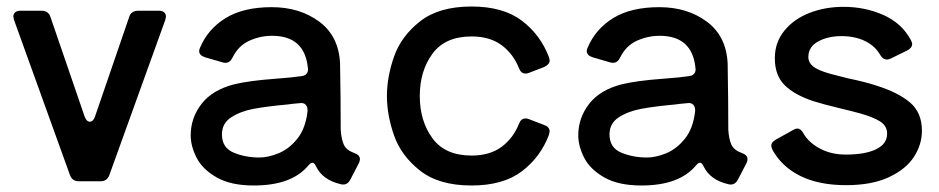

<svg xmlns="http://www.w3.org/2000/svg" viewBox="-20 -557 2885 590"><path d="M256 -183Q261 -183 265.5 -187.5Q270 -192 272 -199L377 -505Q383 -524 405 -524H469Q479 -524 484.5 -519Q490 -514 490 -506Q490 -504 488 -496L316 -19Q309 0 289 0H222Q202 0 195 -19L23 -496Q21 -504 21 -506Q21 -514 26.5 -519Q32 -524 42 -524H107Q129 -524 135 -505L240 -199Q246 -183 256 -183Z M1068 -87Q1086 -81 1086 -68Q1086 -62 1083 -56L1057 -6Q1049 10 1035 10Q1030 10 1027 9Q971 -4 951 -46Q946 -57 940 -57Q935 -57 928 -49Q877 13 760 13Q689 13 645.5 -12Q602 -37 584 -72.5Q566 -108 566 -141Q566 -195 599.5 -238Q633 -281 700 -298Q745 -309 826 -315Q880 -319 906 -323Q917 -324 922.5 -331Q928 -338 926 -349Q916 -447 816 -447Q780 -447 746.5 -432Q713 -417 695 -381Q687 -364 673 -364Q668 -364 665 -365L610 -381Q592 -387 592 -400Q592 -405 595 -411Q619 -468 673.5 -501.5Q728 -535 815 -535Q901 -535 961 -490.5Q1021 -446 1025 -362Q1026 -322 1026.5 -255Q1027 -188 1027 -158Q1029 -129 1036.5 -112.5Q1044 -96 1068 -87ZM925 -215Q926 -228 919.5 -235Q913 -242 901 -240Q877 -238 864 -236Q799 -230 759 -222.5Q719 -215 690.5 -196.5Q662 -178 662 -144Q662 -103 698 -88Q734 -73 777 -73Q804 -73 836 -86Q868 -99 893.5 -130.5Q919 -162 925 -215Z M1595 -193Q1601 -193 1605 -191L1652 -173Q1669 -167 1669 -153Q1669 -151 1667 -143Q1641 -74 1583.5 -30.5Q1526 13 1429 13Q1329 13 1271 -32.5Q1213 -78 1191 -140.5Q1169 -203 1169 -262Q1169 -321 1191 -383.5Q1213 -446 1271 -491.5Q1329 -537 1429 -537Q1526 -537 1583.5 -493.5Q1641 -450 1667 -381Q1669 -375 1669 -371Q1669 -359 1652 -351L1605 -333Q1601 -331 1595 -331Q1581 -331 1575 -347Q1557 -392 1521 -418.5Q1485 -445 1429 -445Q1348 -445 1309 -392Q1270 -339 1270 -262Q1270 -185 1309 -132Q1348 -79 1429 -79Q1485 -79 1521 -105.5Q1557 -132 1575 -177Q1581 -193 1595 -193Z M2259 -87Q2277 -81 2277 -68Q2277 -62 2274 -56L2248 -6Q2240 10 2226 10Q2221 10 2218 9Q2162 -4 2142 -46Q2137 -57 2131 -57Q2126 -57 2119 -49Q2068 13 1951 13Q1880 13 1836.5 -12Q1793 -37 1775 -72.5Q1757 -108 1757 -141Q1757 -195 1790.5 -238Q1824 -281 1891 -298Q1936 -309 2017 -315Q2071 -319 2097 -323Q2108 -324 2113.5 -331Q2119 -338 2117 -349Q2107 -447 2007 -447Q1971 -447 1937.5 -432Q1904 -417 1886 -381Q1878 -364 1864 -364Q1859 -364 1856 -365L1801 -381Q1783 -387 1783 -400Q1783 -405 1786 -411Q1810 -468 1864.5 -501.5Q1919 -535 2006 -535Q2092 -535 2152 -490.5Q2212 -446 2216 -362Q2217 -322 2217.5 -255Q2218 -188 2218 -158Q2220 -129 2227.5 -112.5Q2235 -96 2259 -87ZM2116 -215Q2117 -228 2110.5 -235Q2104 -242 2092 -240Q2068 -238 2055 -236Q1990 -230 1950 -222.5Q1910 -215 1881.5 -196.5Q1853 -178 1853 -144Q1853 -103 1889 -88Q1925 -73 1968 -73Q1995 -73 2027 -86Q2059 -99 2084.5 -130.5Q2110 -162 2116 -215Z M2354 -96Q2350 -106 2350 -109Q2350 -120 2364 -128L2418 -158Q2425 -162 2430 -162Q2441 -162 2449 -147Q2465 -119 2499.5 -100.5Q2534 -82 2579 -82Q2639 -82 2672.5 -98.5Q2706 -115 2706 -146Q2706 -170 2685 -183.5Q2664 -197 2625 -208Q2604 -214 2562 -224Q2508 -237 2480 -246Q2422 -265 2391.5 -295Q2361 -325 2361 -378Q2361 -427 2390.5 -463Q2420 -499 2468 -517.5Q2516 -536 2572 -536Q2638 -536 2694.5 -511Q2751 -486 2779 -434Q2783 -426 2783 -422Q2783 -410 2768 -402L2717 -377Q2710 -374 2705 -374Q2693 -374 2685 -388Q2668 -417 2637 -431.5Q2606 -446 2566 -446Q2524 -446 2494 -429.5Q2464 -413 2464 -382Q2464 -365 2478.5 -353Q2493 -341 2532 -330L2587 -316Q2636 -306 2673 -294Q2740 -273 2776.5 -242Q2813 -211 2813 -155Q2813 -113 2788.5 -75Q2764 -37 2711.5 -12.5Q2659 12 2580 12Q2497 12 2440 -16Q2383 -44 2354 -96Z"/></svg>

Font: Shippori Gothic B2 Bold
Style: Regular
Weight: 700
Designer: FONTDASU
Foundry: FONTDASU / Google Inc. / but / Adobe
Version: Version 1.130